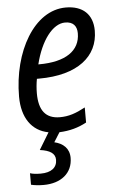

<svg xmlns="http://www.w3.org/2000/svg" viewBox="-55 -584 527 863"><g transform="rotate(-5 208.5 -153.0)"><path d="M107 240C185 240 238 198 238 129C238 86 210 62 171 53L198 10C245 8 284 -3 321 -23V-91C278 -68 246 -57 206 -57C142 -57 112 -96 112 -173C112 -194 114 -217 118 -238H128C303 -238 396 -316 396 -431C396 -505 351 -546 275 -546C132 -546 31 -368 31 -165C31 -70 74 -8 149 6L103 82C148 88 172 103 172 132C172 167 146 188 98 188C78 188 61 186 50 182V234C66 238 86 240 107 240ZM134 -302H130C156 -408 210 -479 266 -479C303 -479 319 -458 319 -426C319 -347 253 -302 134 -302Z"/></g></svg>

Font: Noto Sans Condensed
Style: Italic
Weight: 400
Width: 3
Italic angle: -12°
Designer: Monotype Design Team
Foundry: Monotype Imaging Inc.
Version: Version 2.013